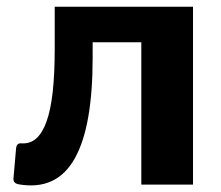

<svg xmlns="http://www.w3.org/2000/svg" viewBox="-20 -550 658 572"><path d="M35 -1Q20 -4 20 -17L28 -109Q30 -124 43 -123Q69 -121 87.5 -137Q106 -153 118.5 -187.5Q131 -222 137 -276Q143 -330 143 -405V-530H555V0H401V-424H256V-376Q256 -277 243 -202Q230 -127 203 -78.5Q176 -30 134 -10.5Q92 9 35 -1Z"/></svg>

Font: Libre Franklin
Style: Bold
Weight: 700
Designer: Pablo Impallari, Rodrigo Fuenzalida, Nhung Nguyen
Foundry: Impallari Type
Version: Version 3.000